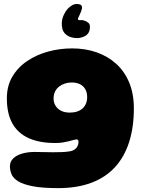

<svg xmlns="http://www.w3.org/2000/svg" viewBox="-20 -716 744 966"><path d="M272.5 230.5Q192.5 230.5 144.2 221Q96 211.5 71.2 196Q46.5 180.5 38.2 160.8Q30 141 30 121Q30 97 46.5 81Q63 65 91.2 56.8Q119.5 48.5 154 48.5Q175 48.5 198.8 49.2Q222.5 50 246 50Q269.5 50 291.2 49.2Q313 48.5 330 45.5Q342 44 350.5 39.2Q359 34.5 364.5 27.8Q370 21 372.5 13.2Q375 5.5 375 -2.5Q375 -5.5 374 -8.2Q373 -11 371.2 -12.8Q369.5 -14.5 366 -14.5Q360 -14.5 350.2 -11.8Q340.5 -9 327 -5.5Q313.5 -2 296.2 0.8Q279 3.5 258 3.5Q178.5 3.5 124.2 -21Q70 -45.5 42.2 -95.2Q14.5 -145 14.5 -221Q14.5 -284 42.5 -331Q70.5 -378 117.5 -409.5Q164.5 -441 223 -456.8Q281.5 -472.5 343 -472.5Q409.5 -472.5 466 -452.8Q522.5 -433 564.8 -394.8Q607 -356.5 630.2 -300.2Q653.5 -244 653.5 -170.5Q653.5 -76 629.8 -1.5Q606 73 558.8 124.8Q511.5 176.5 439.8 203.5Q368 230.5 272.5 230.5ZM331 -149.5Q352 -149.5 368.2 -155Q384.5 -160.5 395.5 -170.5Q406.5 -180.5 412.5 -194.8Q418.5 -209 418.5 -227Q418.5 -250.5 409.2 -267Q400 -283.5 382.5 -292.2Q365 -301 340 -301Q323 -301 306.8 -295.8Q290.5 -290.5 277.5 -280.5Q264.5 -270.5 257 -255.2Q249.5 -240 249.5 -220Q249.5 -201 259 -184.8Q268.5 -168.5 286.8 -159Q305 -149.5 331 -149.5ZM367 -696Q384.5 -695 389.2 -689Q394 -683 393 -675Q391.5 -668 388.2 -659.2Q385 -650.5 381 -642Q371.5 -624.5 372.5 -618.5Q373 -616.5 375 -615.5Q377 -614.5 381 -614.5Q387 -614.5 392.5 -614.8Q398 -615 403.5 -612.5Q414 -610 424.5 -601.5Q435 -593 432 -572.5Q429 -544.5 404.8 -533Q380.5 -521.5 356 -525Q324 -528.5 306.5 -547.5Q289 -566.5 291 -602.5Q292 -621.5 300.5 -640.2Q309 -659 321 -672Q331 -683 342.8 -689.5Q354.5 -696 367 -696Z"/></svg>

Font: Gluten Thin ExtraBold
Style: Regular
Weight: 800
Version: Version 1.300